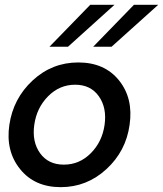

<svg xmlns="http://www.w3.org/2000/svg" viewBox="-20 -770 679 800"><path d="M356 -750H457L263.2 -575.2H186ZM538.1 -750H639.2L444.8 -575.2H368.2ZM19 -250Q35.2 -359.9 116 -434.8Q196.8 -509.8 306.2 -509.8Q416 -509.8 476.1 -434.8Q536.1 -359.9 520 -250Q504.9 -140.1 423.3 -65.2Q341.8 9.8 232.9 9.8Q124 9.8 63.5 -65.7Q2.9 -141.1 19 -250ZM147 -131.6Q181.2 -84 246.1 -84Q311 -84 358.4 -131.6Q405.8 -179.2 415.8 -250Q425.8 -320.8 391.8 -368.9Q357.9 -417 293 -417Q228 -417 180.4 -368.9Q132.8 -320.8 122.8 -250Q112.8 -179.2 147 -131.6Z"/></svg>

Font: Oakes Grotesk
Style: Medium Italic
Weight: 500
Designer: Samuel Oakes
Foundry: Samuel Oakes
Version: Version 1.0 | wf-rip DC20170320